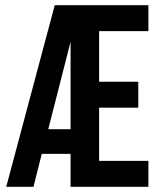

<svg xmlns="http://www.w3.org/2000/svg" viewBox="-20 -720 620 740"><path d="M362 -600H552V-700H191L4 0H109L141 -127H252V0H552V-100H362V-305H513V-405H362ZM166 -222 252 -559V-222Z"/></svg>

Font: Bebas Neue
Style: Bold
Weight: 700
Designer: Ryoichi Tsunekawa
Foundry: Ryoichi Tsunekawa
Version: Version 1.300